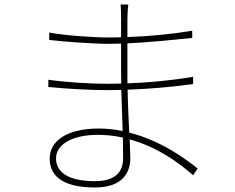

<svg xmlns="http://www.w3.org/2000/svg" viewBox="-20 -799 1040 850"><path d="M524 -190 525 -98C525 -17 463 3 401 3C272 3 228 -43 228 -98C228 -155 292 -202 413 -202C451 -202 488 -198 524 -190ZM194 -446V-414C271 -406 378 -400 456 -400L517 -401L523 -219C489 -226 453 -230 416 -230C281 -230 200 -178 200 -97C200 -10 273 31 401 31C530 31 557 -44 557 -98L554 -182C675 -149 772 -79 835 -23L855 -53C800 -97 691 -177 552 -212C550 -267 546 -334 545 -402C635 -405 735 -413 835 -427V-459C734 -442 633 -433 544 -430V-477V-607C637 -611 736 -622 831 -631V-663C742 -648 640 -638 544 -635V-716C545 -749 546 -764 548 -779H514C515 -771 516 -743 516 -727V-634L462 -633C390 -633 256 -643 198 -655V-622C258 -615 388 -605 463 -605L516 -606V-477L517 -429L456 -428C377 -428 271 -435 194 -446Z"/></svg>

Font: Harano Aji Gothic CN ExtraLight
Style: Regular
Weight: 250
Foundry: Masamichi Hosoda
Version: HaranoAjiGothicCN-ExtraLight version 20230610;ttx 4.39.4